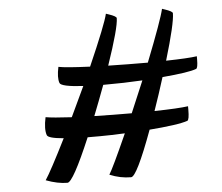

<svg xmlns="http://www.w3.org/2000/svg" viewBox="-50 -749 934 807"><g transform="rotate(-5 416.5 -345.0)"><path d="M303.7 -181.2Q226.1 2 202.6 2Q161.6 2 112.3 -16.6Q136.7 -53.2 203.1 -186Q138.2 -191.4 133.3 -205.1Q124 -231 134.8 -280.8Q165 -275.4 244.6 -271Q274.9 -334 304.2 -397.5Q211.4 -402.8 205.6 -418.9Q197.3 -441.9 207 -486.8Q237.3 -480.5 339.8 -476.1Q415.5 -648.4 425.3 -691.9L437 -688Q469.2 -677.2 469.2 -669.4Q469.2 -628.9 416 -473.6Q498 -471.7 583 -471.7Q651.9 -646.5 662.1 -691.9L673.8 -688Q706.1 -677.2 706.1 -669.4Q706.1 -626 660.2 -473.1Q754.4 -475.1 790.5 -480.5V-467.8Q790.5 -430.2 782.7 -427.7Q752 -415.5 639.2 -405.8Q617.7 -336.4 593.3 -266.6Q694.3 -268.6 735.4 -274.4V-260.3Q735.4 -216.3 726.8 -213.4Q718.3 -210.4 702.4 -207Q686.5 -203.6 665.5 -200.7Q618.7 -194.3 565.9 -190.4Q495.1 2 471.2 2Q425.3 2 380.9 -16.6Q397.5 -42.5 460.9 -184.1Q396 -181.2 357.2 -181.2Q318.4 -181.2 303.7 -181.2ZM553.7 -399.4Q478 -395 388.2 -395Q362.3 -325.2 339.4 -267.6Q415.5 -265.6 497.1 -265.6Z"/></g></svg>

Font: Molle
Style: Regular
Weight: 400
Italic angle: -22°
Designer: Elena Albertoni
Foundry: Elena Albertoni
Version: Version 1.001; ttfautohint (v0.92) -l 12 -r 12 -G 200 -x 10 